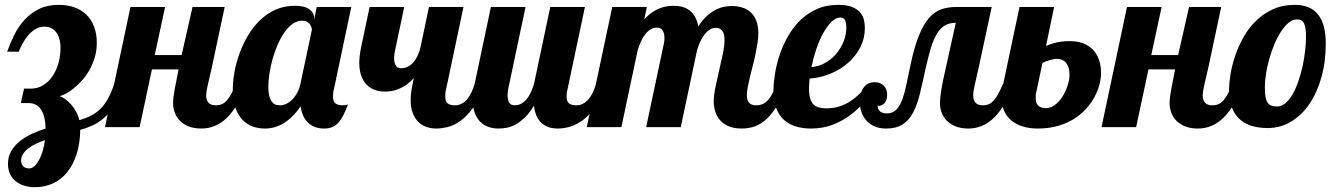

<svg xmlns="http://www.w3.org/2000/svg" viewBox="-20 -529 5588 799"><path d="M497.1 -179.2Q481.9 -127.9 460.2 -94.2Q438.5 -60.5 413.8 -39.1Q389.2 -17.6 363.3 -6.1Q337.4 5.4 314 11.2Q313 67.9 298.8 112.3Q284.7 156.7 260 187.3Q235.4 217.8 200.9 233.9Q166.5 250 125 250Q102.1 250 81.8 243.9Q61.5 237.8 46.1 225.8Q30.8 213.9 22 195.6Q13.2 177.2 13.2 152.8Q13.2 122.6 27.1 99.1Q41 75.7 63.5 57.9Q85.9 40 114 27.3Q142.1 14.6 169.9 5.9Q167 -100.1 98.1 -100.1H66.9L80.1 -160.2H108.9Q135.7 -160.2 158.4 -173.6Q181.2 -187 197.5 -210.4Q213.9 -233.9 222.9 -265.1Q231.9 -296.4 231.9 -332Q231.9 -346.7 228.5 -361.8Q225.1 -377 217.5 -389.4Q210 -401.9 197 -409.9Q184.1 -418 165 -418Q144 -418 127 -407.5Q109.9 -397 96.7 -381.3Q83.5 -365.7 73.7 -347.4Q64 -329.1 58.1 -314H9.8Q22.5 -349.6 39.8 -384.5Q57.1 -419.4 82.5 -447Q107.9 -474.6 142.6 -491.7Q177.2 -508.8 225.1 -508.8Q260.7 -508.8 290 -498.3Q319.3 -487.8 339.8 -467.5Q360.4 -447.3 371.6 -417.7Q382.8 -388.2 382.8 -350.1Q382.8 -317.4 374 -288.8Q365.2 -260.3 351.6 -236.3Q337.9 -212.4 320.6 -193.4Q303.2 -174.3 285.9 -160.6Q268.6 -147 253.2 -138.9Q237.8 -130.9 228 -128.9Q239.7 -125 252 -116.2Q264.2 -107.4 275.6 -94.7Q287.1 -82 296.1 -65.4Q305.2 -48.8 310.1 -28.8Q336.9 -36.6 358.4 -47.6Q379.9 -58.6 397.5 -75.7Q415 -92.8 429 -117.9Q442.9 -143.1 455.1 -179.2ZM167 54.2Q147.5 61 129.6 69.3Q111.8 77.6 98.1 88.1Q84.5 98.6 76.2 111.3Q67.9 124 67.9 139.2Q67.9 153.3 76.4 162.6Q85 171.9 102.1 171.9Q112.8 171.9 123.3 162.4Q133.8 152.8 142.6 136.7Q151.4 120.6 157.7 99.1Q164.1 77.6 167 54.2Z M1003.9 -179.2Q940.9 5.9 817.9 5.9Q787.6 5.9 765.4 -2.9Q743.2 -11.7 728.8 -26.4Q714.4 -41 707.3 -60.3Q700.2 -79.6 700.2 -100.1Q700.2 -120.6 706.8 -156.5Q713.4 -192.4 723.1 -240.2H612.3L561 0H417L522.9 -500H667L624 -299.8H735.8L781.2 -500H915L862.3 -252Q851.1 -203.6 844.5 -174.6Q837.9 -145.5 837.9 -132.8Q837.9 -90.8 877.9 -90.8Q893.1 -90.8 904.3 -95.9Q915.5 -101.1 925 -112.1Q934.6 -123 943.1 -139.6Q951.7 -156.2 961.9 -179.2Z M1370.1 -160.2Q1367.7 -151.9 1366.7 -143.8Q1365.7 -135.7 1365.7 -127.9Q1365.7 -106.9 1375.7 -98.9Q1385.7 -90.8 1406.7 -90.8Q1413.6 -90.8 1418.9 -91.8Q1424.3 -92.8 1428.7 -95.2Q1418.5 -69.3 1409.2 -50.3Q1399.9 -31.2 1388.7 -18.8Q1377.4 -6.3 1363 -0.2Q1348.6 5.9 1329.1 5.9Q1287.6 5.9 1262.2 -18.3Q1236.8 -42.5 1231 -86.9Q1219.7 -69.8 1204.8 -53.2Q1189.9 -36.6 1171.6 -23.4Q1153.3 -10.3 1130.9 -2.2Q1108.4 5.9 1082 5.9Q1056.2 5.9 1032.2 -2.4Q1008.3 -10.7 989.7 -29.8Q971.2 -48.8 960 -79.6Q948.7 -110.4 948.7 -154.8Q948.7 -189 955.6 -228Q962.4 -267.1 976.6 -306.2Q990.7 -345.2 1012 -381.1Q1033.2 -417 1061.8 -444.6Q1090.3 -472.2 1126.5 -488.5Q1162.6 -504.9 1206.1 -504.9Q1248.5 -504.9 1267.8 -490.2Q1287.1 -475.6 1287.1 -454.1V-446.8L1297.9 -500H1441.9ZM1997.1 -179.2Q1976.1 -118.2 1949.5 -81.5Q1922.9 -44.9 1895.3 -25.4Q1867.7 -5.9 1841.8 0Q1815.9 5.9 1795.9 5.9Q1773.4 5.9 1753.9 -1Q1734.4 -7.8 1720 -22.5Q1705.6 -37.1 1697.3 -59.6Q1689 -82 1689 -113.8Q1689 -127.4 1690.9 -143.8Q1692.9 -160.2 1696.8 -179.2L1702.1 -204.1Q1686 -186.5 1669.9 -175.5Q1653.8 -164.6 1638.7 -158.4Q1623.5 -152.3 1609.4 -150.1Q1595.2 -147.9 1582 -147.9Q1559.6 -147.9 1540 -154.8Q1520.5 -161.6 1506.1 -176.3Q1491.7 -190.9 1483.4 -213.6Q1475.1 -236.3 1475.1 -268.1Q1475.1 -281.7 1477.1 -298.1Q1479 -314.5 1482.9 -333L1518.1 -500H1662.1L1623 -314Q1620.1 -299.3 1620.1 -286.1Q1620.1 -269 1626.5 -257.1Q1632.8 -245.1 1649.9 -245.1Q1664.6 -245.1 1677.2 -251.5Q1689.9 -257.8 1700.2 -269.5Q1710.4 -281.2 1718 -297.4Q1725.6 -313.5 1730 -333L1765.1 -500H1908.7L1836.9 -160.2Q1834.5 -151.9 1833.7 -143.8Q1833 -135.7 1833 -127.9Q1833 -106.9 1842.8 -98.9Q1852.5 -90.8 1874 -90.8Q1888.7 -90.8 1901.1 -97.4Q1913.6 -104 1923.6 -115.7Q1933.6 -127.4 1941.4 -143.8Q1949.2 -160.2 1955.1 -179.2ZM1277.8 -404.8Q1277.8 -409.2 1275.9 -415.8Q1273.9 -422.4 1269.3 -428.5Q1264.6 -434.6 1256.8 -438.7Q1249 -442.9 1236.8 -442.9Q1215.8 -442.9 1197 -429.2Q1178.2 -415.5 1162.6 -392.8Q1147 -370.1 1134.8 -341.3Q1122.6 -312.5 1114 -282Q1105.5 -251.5 1101.1 -221.9Q1096.7 -192.4 1096.7 -168.9Q1096.7 -140.1 1102.1 -124.5Q1107.4 -108.9 1115 -101.3Q1122.6 -93.8 1131.3 -92.3Q1140.1 -90.8 1147 -90.8Q1158.2 -90.8 1170.7 -96.4Q1183.1 -102.1 1194.6 -113Q1206.1 -124 1215.6 -140.6Q1225.1 -157.2 1230 -179.2Z M2502 -179.2Q2487.8 -138.7 2471.2 -108.9Q2454.6 -79.1 2436.8 -58.6Q2418.9 -38.1 2400.4 -25.4Q2381.8 -12.7 2364.3 -5.9Q2346.7 1 2330.6 3.4Q2314.5 5.9 2301.3 5.9Q2258.3 5.9 2232.9 -17.8Q2207.5 -41.5 2202.1 -88.9Q2183.1 -58.1 2163.6 -39.6Q2144 -21 2125 -10.7Q2106 -0.5 2087.9 2.7Q2069.8 5.9 2054.2 5.9Q2031.7 5.9 2012.2 -1Q1992.7 -7.8 1978.3 -22.5Q1963.9 -37.1 1955.6 -59.6Q1947.3 -82 1947.3 -113.8Q1947.3 -127.4 1949.2 -143.8Q1951.2 -160.2 1955.1 -179.2L2022.9 -500H2167L2095.2 -160.2Q2092.3 -144.5 2092.3 -131.8Q2092.3 -114.7 2098.6 -102.8Q2105 -90.8 2122.1 -90.8Q2136.7 -90.8 2148.9 -97.4Q2161.1 -104 2171.1 -115.7Q2181.2 -127.4 2188.7 -143.8Q2196.3 -160.2 2202.1 -179.2L2270 -500H2414.1L2342.3 -160.2Q2339.8 -151.9 2338.9 -143.8Q2337.9 -135.7 2337.9 -127.9Q2337.9 -106.9 2347.9 -98.9Q2357.9 -90.8 2378.9 -90.8Q2393.6 -90.8 2406 -97.4Q2418.5 -104 2428.7 -115.7Q2439 -127.4 2446.8 -143.8Q2454.6 -160.2 2460 -179.2Z M3253.9 -179.2Q3232.9 -117.7 3208.7 -81.1Q3184.6 -44.4 3159.9 -25.1Q3135.3 -5.9 3111.6 0Q3087.9 5.9 3067.9 5.9Q3034.7 5.9 3012.2 -3.7Q2989.7 -13.2 2976.1 -29.1Q2962.4 -44.9 2956.3 -65.2Q2950.2 -85.4 2950.2 -106.9Q2950.2 -132.3 2957.3 -166.3Q2964.4 -200.2 2972.7 -235.8Q2981 -271.5 2988 -304.7Q2995.1 -337.9 2995.1 -361.8Q2995.1 -413.1 2959 -413.1Q2945.3 -413.1 2933.6 -405.8Q2921.9 -398.4 2912.1 -386Q2902.3 -373.5 2894.5 -356.7Q2886.7 -339.8 2880.9 -320.8L2813 0H2668.9L2742.2 -345.2Q2745.1 -356.9 2745.1 -370.1Q2745.1 -378.9 2743.7 -386.7Q2742.2 -394.5 2738.5 -400.6Q2734.9 -406.7 2729.2 -410.4Q2723.6 -414.1 2714.8 -414.1Q2700.2 -414.1 2687.7 -406.7Q2675.3 -399.4 2665.3 -386.7Q2655.3 -374 2647.5 -356.9Q2639.6 -339.8 2633.8 -320.8L2565.9 0H2421.9L2527.8 -500H2671.9L2661.1 -448.2Q2677.2 -466.3 2693.4 -477.3Q2709.5 -488.3 2725.1 -494.4Q2740.7 -500.5 2755.4 -502.7Q2770 -504.9 2783.2 -504.9Q2802.7 -504.9 2819.8 -500.2Q2836.9 -495.6 2850.1 -485.4Q2863.3 -475.1 2872.6 -458.7Q2881.8 -442.4 2885.7 -418.9Q2903.8 -446.8 2922.9 -463.6Q2941.9 -480.5 2960 -489.3Q2978 -498 2994.6 -501Q3011.2 -503.9 3024.9 -503.9Q3048.8 -503.9 3069.1 -497.6Q3089.4 -491.2 3104.2 -477.5Q3119.1 -463.9 3127.4 -442.4Q3135.7 -420.9 3135.7 -391.1Q3135.7 -371.1 3132.1 -347.9Q3128.4 -324.7 3123.3 -300.5Q3118.2 -276.4 3111.8 -252.4Q3105.5 -228.5 3100.3 -206.5Q3095.2 -184.6 3091.6 -165.8Q3087.9 -147 3087.9 -132.8Q3087.9 -114.3 3096.4 -102.5Q3105 -90.8 3127.9 -90.8Q3144 -90.8 3156.2 -97.2Q3168.5 -103.5 3178.2 -115.2Q3188 -127 3196 -143.3Q3204.1 -159.7 3211.9 -179.2Z M3629.9 -179.2Q3608.9 -144 3581.8 -110.8Q3554.7 -77.6 3520.8 -51.8Q3486.8 -25.9 3445.6 -10Q3404.3 5.9 3355 5.9Q3319.3 5.9 3290.5 -3.2Q3261.7 -12.2 3241.2 -31.2Q3220.7 -50.3 3209.7 -80.3Q3198.7 -110.4 3198.7 -152.8Q3198.7 -181.6 3204.6 -219.2Q3210.4 -256.8 3223.1 -296.4Q3235.8 -335.9 3256.8 -374Q3277.8 -412.1 3307.6 -442.1Q3337.4 -472.2 3377.4 -490.5Q3417.5 -508.8 3468.8 -508.8Q3502.4 -508.8 3523.7 -500.7Q3544.9 -492.7 3557.4 -479.5Q3569.8 -466.3 3574.5 -449Q3579.1 -431.6 3579.1 -413.1Q3579.1 -369.6 3560.1 -332.3Q3541 -294.9 3509 -267.1Q3477.1 -239.3 3435.5 -222.2Q3394 -205.1 3349.1 -202.1Q3348.1 -190.9 3347.4 -180.9Q3346.7 -170.9 3346.7 -162.1Q3346.7 -136.7 3351.3 -120.4Q3356 -104 3365 -94.7Q3374 -85.4 3387.5 -81.8Q3400.9 -78.1 3418.9 -78.1Q3448.7 -78.1 3472.9 -85.9Q3497.1 -93.8 3518.1 -107.4Q3539.1 -121.1 3557.9 -139.6Q3576.7 -158.2 3595.7 -179.2ZM3356.9 -250Q3385.3 -252 3411.6 -266.1Q3438 -280.3 3458 -303Q3478 -325.7 3490 -354.7Q3502 -383.8 3502 -415Q3502 -433.6 3496.6 -444.8Q3491.2 -456.1 3477.1 -456.1Q3458 -456.1 3439.7 -437.7Q3421.4 -419.4 3405.3 -390.1Q3389.2 -360.8 3376.7 -324Q3364.3 -287.1 3356.9 -250Z M4195.8 -179.2Q4132.8 5.9 4009.8 5.9Q3979.5 5.9 3957.3 -2.9Q3935.1 -11.7 3920.4 -26.4Q3905.8 -41 3898.7 -60.3Q3891.6 -79.6 3891.6 -100.1Q3891.6 -121.1 3897 -154.3Q3902.3 -187.5 3913.6 -235.8L3957.5 -434.1Q3931.2 -434.1 3912.6 -423.3Q3894 -412.6 3879.6 -389.4Q3865.2 -366.2 3854 -329.8Q3842.8 -293.5 3831.5 -242.2Q3818.8 -182.6 3807.4 -136.2Q3795.9 -89.8 3778.6 -58.3Q3761.2 -26.9 3735.1 -10.5Q3709 5.9 3667.5 5.9Q3638.2 5.9 3617.4 -3.9Q3596.7 -13.7 3583.5 -29.5Q3570.3 -45.4 3564 -65.7Q3557.6 -85.9 3557.6 -106.9Q3557.6 -142.1 3574 -164.6Q3590.3 -187 3619.6 -187Q3643.1 -187 3657.5 -172.6Q3671.9 -158.2 3671.9 -134.8Q3671.9 -110.4 3659.7 -98.4Q3647.5 -86.4 3631.8 -88.9Q3632.3 -83.5 3634 -77.9Q3635.7 -72.3 3640.1 -67.6Q3644.5 -63 3651.9 -60.1Q3659.2 -57.1 3670.9 -57.1Q3695.3 -57.1 3710.4 -73.2Q3725.6 -89.4 3735.4 -116.2Q3745.1 -143.1 3752.2 -178.5Q3759.3 -213.9 3767.6 -252Q3783.7 -330.1 3803 -378.4Q3822.3 -426.8 3845.9 -453.9Q3869.6 -481 3897.7 -490.5Q3925.8 -500 3959.5 -500H4106.9L4053.7 -252Q4042.5 -203.6 4036.1 -174.6Q4029.8 -145.5 4029.8 -132.8Q4029.8 -90.8 4069.8 -90.8Q4085 -90.8 4095.9 -95.9Q4106.9 -101.1 4116.5 -112.1Q4126 -123 4134.8 -139.6Q4143.6 -156.2 4153.8 -179.2Z M4222.7 -500H4366.7L4333 -337.9Q4350.6 -345.2 4364.5 -349.1Q4378.4 -353 4390.1 -355Q4401.9 -356.9 4412.1 -357.4Q4422.4 -357.9 4432.6 -357.9Q4462.4 -357.9 4486.6 -348.9Q4510.7 -339.8 4527.3 -323Q4543.9 -306.2 4553 -281.2Q4562 -256.3 4562 -225.1Q4562 -204.1 4555.7 -178.7Q4549.3 -153.3 4535.9 -127.7Q4522.5 -102.1 4501.5 -78.1Q4480.5 -54.2 4451.2 -35.4Q4421.9 -16.6 4383.8 -5.4Q4345.7 5.9 4297.9 5.9Q4263.2 5.9 4235.4 -2.9Q4207.5 -11.7 4188.2 -28.1Q4168.9 -44.4 4158.4 -68.1Q4147.9 -91.8 4147.9 -122.1Q4147.9 -136.2 4149.4 -150.6Q4150.9 -165 4154.8 -179.2ZM4293 -147.9Q4290.5 -142.1 4290.3 -133.8Q4290 -125.5 4290 -120.1Q4290 -79.1 4333 -79.1Q4352.5 -79.1 4370.1 -92.5Q4387.7 -106 4401.1 -126.7Q4414.6 -147.5 4422.6 -172.1Q4430.7 -196.8 4430.7 -219.2Q4430.7 -248.5 4417.2 -266.4Q4403.8 -284.2 4377 -284.2Q4371.6 -284.2 4363.3 -282.5Q4355 -280.8 4346.4 -278.3Q4337.9 -275.9 4330.1 -272.7Q4322.3 -269.5 4317.9 -266.1Z M5150.9 -179.2Q5087.9 5.9 4964.8 5.9Q4934.6 5.9 4912.4 -2.9Q4890.1 -11.7 4875.7 -26.4Q4861.3 -41 4854.2 -60.3Q4847.2 -79.6 4847.2 -100.1Q4847.2 -120.6 4853.8 -156.5Q4860.4 -192.4 4870.1 -240.2H4759.3L4708 0H4564L4669.9 -500H4814L4771 -299.8H4882.8L4928.2 -500H5062L5009.3 -252Q4998 -203.6 4991.5 -174.6Q4984.9 -145.5 4984.9 -132.8Q4984.9 -90.8 5024.9 -90.8Q5040 -90.8 5051.3 -95.9Q5062.5 -101.1 5072 -112.1Q5081.5 -123 5090.1 -139.6Q5098.6 -156.2 5108.9 -179.2Z M5254.9 3.9Q5220.2 3.9 5190.7 -4.6Q5161.1 -13.2 5139.9 -32Q5118.7 -50.8 5106.7 -80.8Q5094.7 -110.8 5094.7 -153.8Q5094.7 -183.1 5100.8 -220.5Q5106.9 -257.8 5120.4 -297.4Q5133.8 -336.9 5155 -374.8Q5176.3 -412.6 5206.8 -442.4Q5237.3 -472.2 5277.3 -490.5Q5317.4 -508.8 5368.7 -508.8Q5497.1 -508.8 5497.1 -348.1Q5497.1 -272 5479 -207.5Q5460.9 -143.1 5428.7 -95.9Q5396.5 -48.8 5352.1 -22.5Q5307.6 3.9 5254.9 3.9ZM5294.9 -85.9Q5313 -85.9 5329.1 -99.4Q5345.2 -112.8 5358.4 -135.5Q5371.6 -158.2 5382.1 -188Q5392.6 -217.8 5399.9 -250.2Q5407.2 -282.7 5411.1 -316.2Q5415 -349.6 5415 -379.9Q5415 -412.1 5407.5 -430.2Q5399.9 -448.2 5377 -448.2Q5358.9 -448.2 5342.3 -434.3Q5325.7 -420.4 5310.8 -397.5Q5295.9 -374.5 5283.4 -345Q5271 -315.4 5262.2 -284.2Q5253.4 -252.9 5248.5 -222.4Q5243.7 -191.9 5243.7 -167Q5243.7 -142.1 5246.3 -126.5Q5249 -110.8 5255.1 -101.8Q5261.2 -92.8 5271 -89.4Q5280.8 -85.9 5294.9 -85.9Z"/></svg>

Font: Lobster
Style: Regular
Weight: 400
Designer: Pablo Impallari
Foundry: Pablo Impallari
Version: Version 1.007; ttfautohint (v1.1) -l 8 -r 50 -G 50 -x 14 -D 